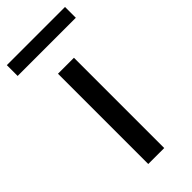

<svg xmlns="http://www.w3.org/2000/svg" viewBox="-277 -746 791 791"><g transform="rotate(-45 118.5 -350.0)"><path d="M73 0V-526H166V0ZM-51 -637V-700H288V-637Z"/></g></svg>

Font: Archivo SemiExpanded
Style: Regular
Weight: 400
Width: 6
Designer: Hector Gatti
Foundry: Omnibus-Type
Version: Version 2.001